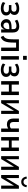

<svg xmlns="http://www.w3.org/2000/svg" viewBox="2258 -3012 766 5322"><g transform="rotate(90 2641.0 -351.0)"><path d="M214 9Q157 9 109.5 -6.5Q62 -22 36 -48L63 -115Q93 -90 131 -78Q169 -66 210 -66Q263 -66 291.5 -85Q320 -104 320 -143Q320 -179 297.5 -196.5Q275 -214 231 -214H121V-284H228Q263 -284 284 -304Q305 -324 305 -358Q305 -394 280.5 -410.5Q256 -427 209 -427Q168 -427 133 -415Q98 -403 69 -378L41 -443Q68 -471 115.5 -486Q163 -501 218 -501Q301 -501 347.5 -466.5Q394 -432 394 -371Q394 -331 377 -299.5Q360 -268 327 -253V-257Q355 -248 373 -230.5Q391 -213 400 -189.5Q409 -166 409 -136Q409 -69 357 -30Q305 9 214 9Z M660 9Q618 9 584 -12Q550 -33 530 -68Q510 -103 510 -144Q510 -195 536 -227Q562 -259 614.5 -274Q667 -289 747 -289H801V-225H759Q716 -225 686.5 -221Q657 -217 639 -208Q621 -199 613 -183.5Q605 -168 605 -144Q605 -107 628 -85Q651 -63 686 -63Q712 -63 735.5 -79.5Q759 -96 773.5 -125Q788 -154 788 -191V-333Q788 -382 766.5 -403Q745 -424 698 -424Q665 -424 629 -413.5Q593 -403 557 -378L526 -447Q553 -465 583.5 -476.5Q614 -488 646.5 -494.5Q679 -501 711 -501Q766 -501 804 -481.5Q842 -462 861.5 -423.5Q881 -385 881 -324V0H795V-105H796Q786 -71 767 -45Q748 -19 721.5 -5Q695 9 660 9Z M1006 12 971 -62Q1001 -77 1020.5 -99Q1040 -121 1051 -154Q1062 -187 1066 -234Q1070 -281 1070 -345V-492H1393V0H1299V-414H1160V-342Q1160 -262 1152 -202.5Q1144 -143 1126.5 -101.5Q1109 -60 1079.5 -32Q1050 -4 1006 12Z M1528 -607V-710H1638V-607ZM1536 0V-492H1632V0Z M1917 9Q1860 9 1812.5 -6.5Q1765 -22 1739 -48L1766 -115Q1796 -90 1834 -78Q1872 -66 1913 -66Q1966 -66 1994.5 -85Q2023 -104 2023 -143Q2023 -179 2000.5 -196.5Q1978 -214 1934 -214H1824V-284H1931Q1966 -284 1987 -304Q2008 -324 2008 -358Q2008 -394 1983.5 -410.5Q1959 -427 1912 -427Q1871 -427 1836 -415Q1801 -403 1772 -378L1744 -443Q1771 -471 1818.5 -486Q1866 -501 1921 -501Q2004 -501 2050.5 -466.5Q2097 -432 2097 -371Q2097 -331 2080 -299.5Q2063 -268 2030 -253V-257Q2058 -248 2076 -230.5Q2094 -213 2103 -189.5Q2112 -166 2112 -136Q2112 -69 2060 -30Q2008 9 1917 9Z M2229 0V-492H2325V-292H2519V-492H2615V0H2519V-214H2325V0Z M2757 0V-492H2843V-90H2815L3056 -492H3138V0H3052V-402H3079L2839 0Z M3542 0V-196Q3519 -179 3490 -169.5Q3461 -160 3429 -160Q3372 -160 3336 -181Q3300 -202 3282.5 -244.5Q3265 -287 3265 -351V-492H3361V-360Q3361 -318 3369.5 -291.5Q3378 -265 3399 -253Q3420 -241 3456 -241Q3482 -241 3502.5 -248.5Q3523 -256 3541 -272V-492H3637V0Z M3779 0V-492H3875V-292H4069V-492H4165V0H4069V-214H3875V0Z M4307 0V-492H4393V-90H4365L4606 -492H4688V0H4602V-402H4629L4389 0Z M4830 0V-492H4916V-90H4888L5129 -492H5211V0H5125V-402H5152L4912 0ZM5022 -556Q4981 -556 4951 -572.5Q4921 -589 4901 -621.5Q4881 -654 4873 -702L4928 -714Q4936 -666 4959 -642.5Q4982 -619 5022 -619Q5061 -619 5084 -643Q5107 -667 5116 -714L5170 -702Q5163 -655 5144 -622.5Q5125 -590 5094 -573Q5063 -556 5022 -556Z"/></g></svg>

Font: Nunito Sans 10pt Condensed SemiBold
Style: Regular
Weight: 600
Width: 3
Designer: Vernon Adams
Foundry: Vernon Adams
Version: Version 3.101;gftools[0.9.27]